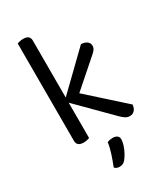

<svg xmlns="http://www.w3.org/2000/svg" viewBox="-213 -746 913 1055"><g transform="rotate(-30 243.5 -218.0)"><path d="M198 -211 148 -250 376 -471Q400 -470 413.5 -459.5Q427 -449 427 -432Q427 -418 418.5 -407Q410 -396 394 -383ZM146 -237 202 -270 456 -42Q454 -20 442.5 -7Q431 6 412 6Q397 6 384.5 -2Q372 -10 359 -23ZM77 -268 157 -256V-2Q152 0 142 2.5Q132 5 120 5Q99 5 88 -3.5Q77 -12 77 -31ZM157 -217 77 -229V-648Q82 -650 92.5 -652.5Q103 -655 115 -655Q136 -655 146.5 -646.5Q157 -638 157 -619ZM262 201Q254 211 244.5 215Q235 219 224 219Q203 219 193 206Q207 171 219 134Q231 97 234 69Q243 65 251.5 63.5Q260 62 270 62Q286 62 296.5 69.5Q307 77 307 92Q307 108 300 129.5Q293 151 282.5 170Q272 189 262 201Z"/></g></svg>

Font: Baloo Paaji 2
Style: Regular
Weight: 400
Designer: Shuchita Grover, Noopur Datye and Ek Type
Foundry: Ek Type
Version: Version 1.700